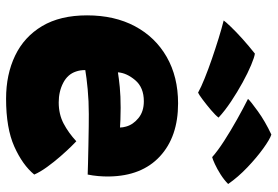

<svg xmlns="http://www.w3.org/2000/svg" viewBox="-154 -710 869 600"><g transform="rotate(90 280.0 -409.5)"><path d="M525 -82.5Q495 -46 437.5 -20.2Q380 5.5 288 5.5Q212 5.5 153.2 -22.8Q94.5 -51 61 -107.2Q27.5 -163.5 27.5 -247.5Q27.5 -333.5 61.5 -397.2Q95.5 -461 157.5 -496.5Q219.5 -532 302.5 -532Q407 -532 468.2 -475.2Q529.5 -418.5 531 -316.5Q531.5 -282 525 -249.5Q517.5 -250 491.5 -250.5Q465.5 -251 433.5 -251.8Q401.5 -252.5 374.2 -252.8Q347 -253 336 -253Q295 -253 258.2 -249.5Q221.5 -246 198.5 -242Q198.5 -225.5 203 -213Q211.5 -187 238.5 -173Q265.5 -159 299.5 -159Q336.5 -159 365.5 -174.2Q394.5 -189.5 421 -214Q424 -211.5 437.2 -198Q450.5 -184.5 468 -164.5Q485.5 -144.5 501.2 -122.8Q517 -101 525 -82.5ZM205.5 -344Q224 -347 251.8 -349.8Q279.5 -352.5 316.5 -352.5Q336.5 -352.5 353.8 -351.8Q371 -351 378 -350.5Q378 -359 375 -369.5Q369 -391.5 348.5 -408.2Q328 -425 296 -425Q253 -425 230.2 -398.2Q207.5 -371.5 205.5 -344ZM400 -823.5Q414.5 -819 443 -798.5Q471.5 -778 502.2 -748.8Q533 -719.5 554.5 -688.5Q542 -676 524.8 -665Q507.5 -654 492.2 -647Q477 -640 470.5 -638.5Q451.5 -655.5 419.8 -676Q388 -696.5 352.8 -716.2Q317.5 -736 288.5 -750.5Q295.5 -758.5 327 -781.2Q358.5 -804 400 -823.5ZM147 -772Q158.5 -770.5 183 -760.2Q207.5 -750 237.5 -733.5Q267.5 -717 296.8 -697.5Q326 -678 347 -658.5Q340 -649 323.5 -635Q307 -621 291 -609Q275 -597 269 -594.5Q252 -604 224 -615.2Q196 -626.5 163.2 -637.8Q130.5 -649 99 -658.8Q67.5 -668.5 43.5 -674.5Q47.5 -680.5 62.8 -696.5Q78 -712.5 100.5 -732.8Q123 -753 147 -772Z"/></g></svg>

Font: Grandstander ExtraBold
Style: Regular
Weight: 800
Designer: Tyler Finck
Foundry: Etcetera Type Co
Version: Version 1.200; ttfautohint (v1.8.3)